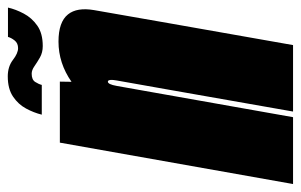

<svg xmlns="http://www.w3.org/2000/svg" viewBox="-206 -614 774 494"><g transform="rotate(-90 181.0 -367.0)"><path d="M-45.5 0 61 -600H218L217.5 -570Q265.5 -603.5 321 -603.5Q371.5 -603.5 391 -579Q409.5 -556 402 -512Q386 -420.5 368.5 -320.5L312 0H141L197 -318.5Q217 -431.5 221 -454Q224.5 -473.5 219.5 -476Q219 -476.5 218 -476.5Q211 -476.5 207 -454Q203.5 -433.5 195 -386.5L126.5 0ZM309.5 -644Q293 -644 280.2 -651.2Q267.5 -658.5 257.5 -665.5Q247.5 -672.5 238.5 -672.5Q223 -672.5 217.2 -663.5Q211.5 -654.5 209.5 -646.5H133Q138 -667 148.8 -687Q159.5 -707 179.5 -720.5Q199.5 -734 231.5 -734Q256.5 -734 273.8 -720.8Q291 -707.5 304 -707.5Q317 -707.5 324 -716.5Q331 -725.5 333 -733.5H408.5Q404 -713.5 393 -692.8Q382 -672 362 -658Q342 -644 309.5 -644Z"/></g></svg>

Font: Anybody UltraCondensed Black
Style: Italic
Weight: 900
Width: 1
Italic angle: -10°
Designer: Tyler Finck
Foundry: Etcetera Type Company
Version: Version 1.010; ttfautohint (v1.8.3) -l 8 -r 50 -G 200 -x 14 